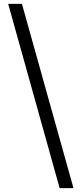

<svg xmlns="http://www.w3.org/2000/svg" viewBox="-20 -801 439 998"><path d="M362 177H290L22.5 -781H94Z"/></svg>

Font: Merriweather 72pt SemiBold
Style: Regular
Weight: 600
Version: Version 2.100